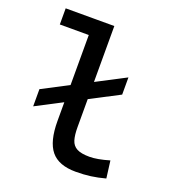

<svg xmlns="http://www.w3.org/2000/svg" viewBox="-135 -835 856 949"><g transform="rotate(20 293.0 -361.0)"><path d="M62.5 -222.2V-312.5L456.1 -517.6V-427.2ZM370.1 9.8Q280.3 9.8 240.2 -39.1Q200.2 -87.9 200.2 -195.3V-732.4H303.7V-200.2Q303.7 -159.2 311.5 -133.3Q319.3 -107.4 342 -95.2Q364.7 -83 409.2 -83Q449.7 -83 512.7 -101.6L524.4 -10.7Q484.9 0 448.5 4.9Q412.1 9.8 370.1 9.8ZM47.9 -647.5V-732.4H209V-647.5Z"/></g></svg>

Font: Cascadia Mono PL
Style: Regular
Weight: 400
Monospace: yes
Designer: Aaron Bell
Foundry: Saja Typeworks
Version: Version 2102.003